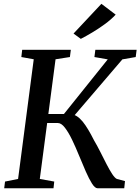

<svg xmlns="http://www.w3.org/2000/svg" viewBox="-20 -1010 753 1030"><path d="M503.5 0Q489.5 0 473.5 -25.2Q457.5 -50.5 440 -90.5Q422.5 -130.5 404.2 -175.2Q386 -220 366.8 -260Q347.5 -300 328.2 -325Q309 -350 290.5 -350H201.5L207.5 -398.5H323L558 -691.5L486.5 -704L491.5 -743H713L708 -704L636.5 -691.5L349 -355.5L357.5 -397Q375.5 -397 391.5 -387Q407.5 -377 422.8 -358.5Q438 -340 453.2 -314.5Q468.5 -289 484 -258Q502 -227.5 519 -193.5Q536 -159.5 552 -128.5Q568 -97.5 582 -76.2Q596 -55 607 -50L650.5 -38.5L646.5 0ZM2.5 0 7 -36 77 -50 161 -692 94.5 -704 99 -743H360L355 -704L278 -692L193.5 -50L271 -36L267 0ZM413.5 -801.5 374.5 -830 524 -989.5 600.5 -931.5Q576.5 -905.5 543 -881Q509.5 -856.5 475.2 -836Q441 -815.5 413.5 -801.5Z"/></svg>

Font: Merriweather 48pt Medium
Style: Italic
Weight: 500
Italic angle: -7.8°
Version: Version 2.101